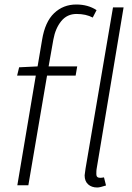

<svg xmlns="http://www.w3.org/2000/svg" viewBox="-20 -823 588 853"><path d="M139 -487H56L65 -524L147 -528L167 -646Q180 -726 220.5 -764.5Q261 -803 319 -803Q371 -803 409 -778L392 -745Q362 -761 320 -761Q278 -761 252 -729Q226 -697 217 -647L196 -528H323L316 -487H189L106 0H57ZM356 -44 360 -74 482 -790H529L409 -71Q408 -66 408 -49Q408 -33 425 -33Q432 -33 442 -35L451 1Q424 10 412 10Q387 10 371.5 -4Q356 -18 356 -44Z"/></svg>

Font: Nebula Sans Light
Style: Regular
Weight: 300
Italic angle: -9°
Designer: Paul D. Hunt for Adobe (as Source Sans)
Foundry: Nebula Entertainment & Broadcasting LLC
Version: Version 1.010